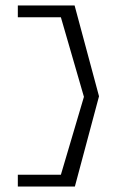

<svg xmlns="http://www.w3.org/2000/svg" viewBox="-20 -610 424 700"><path d="M45 27V70H253L341 -259L252 -590H45V-547H202L286 -257L202 27Z"/></svg>

Font: Charger Sport
Style: HL
Weight: 100
Designer: Jasper
Foundry: Cannot Into Space Fonts
Version: Version 1.1